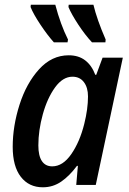

<svg xmlns="http://www.w3.org/2000/svg" viewBox="-20 -786 550 816"><path d="M34 -162Q34 -250 63 -341Q92 -432 146 -491.5Q200 -551 272 -551Q314 -551 342 -529.5Q370 -508 385 -468H389L416 -541H502L387 0H304L311 -81H307Q275 -38 240 -14Q205 10 162 10Q103 10 68.5 -34.5Q34 -79 34 -162ZM338 -259Q354 -323 354 -376Q354 -414 336.5 -437Q319 -460 288 -460Q247 -460 214 -414.5Q181 -369 162 -300.5Q143 -232 143 -168Q143 -124 158 -101.5Q173 -79 202 -79Q247 -79 283 -131Q319 -183 338 -259ZM110 -756 111 -766H215Q237 -682 269 -618L267 -606H209Q182 -636 152 -681Q122 -726 110 -756ZM271 -756 272 -766H377Q392 -703 429 -618L428 -606H371Q342 -637 313 -681Q284 -725 271 -756Z"/></svg>

Font: Noto Sans UI NarrowMedium
Style: Italic
Weight: 500
Width: 4
Italic angle: -12°
Designer: Monotype Design Team
Foundry: Monotype Imaging Inc.
Version: Version 1.001